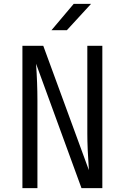

<svg xmlns="http://www.w3.org/2000/svg" viewBox="-20 -965 640 985"><path d="M95 0V-730H202L436 -92Q428 -205 428 -280V-730H505V0H398L165 -638Q172 -537 172 -450V0ZM323 -810H244L358 -945H447Z"/></svg>

Font: JetBrains Mono Semi Light
Style: Regular
Weight: 350
Monospace: yes
Designer: Philipp Nurullin, Konstantin Bulenkov
Foundry: JetBrains
Version: 2.002